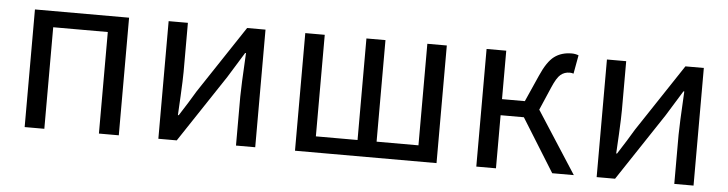

<svg xmlns="http://www.w3.org/2000/svg" viewBox="-40 -720 3350 883"><g transform="rotate(5 1635.5 -278.5)"><path d="M91.8 0V-543H526.4V0H434.6V-468.8H182.6V0Z M709 0V-543H797.9V-316.4Q797.9 -283.2 793.9 -205.6Q790 -127.9 789.1 -116.2H793Q835.9 -182.6 865.2 -232.4L1071.3 -543H1156.2V0H1067.4V-226.6Q1067.4 -267.6 1076.2 -427.7H1072.3Q1020.5 -344.7 1000 -310.5L793.9 0Z M1339.8 0V-543H1429.7V-74.2H1622.1V-543H1710V-74.2H1903.3V-543H1993.2V0Z M2442.4 -286.1 2627 0H2527.3L2375 -245.1H2267.6V0H2176.8V-543H2267.6V-319.3H2373L2426.8 -440.4Q2456.1 -507.8 2488.8 -532.2Q2521.5 -556.6 2569.3 -556.6Q2585 -556.6 2600.6 -550.8L2585 -464.8Q2576.2 -467.8 2567.4 -467.8Q2543 -467.8 2525.4 -453.1Q2507.8 -438.5 2488.3 -392.6Z M2732.4 0V-543H2821.3V-316.4Q2821.3 -283.2 2817.4 -205.6Q2813.5 -127.9 2812.5 -116.2H2816.4Q2859.4 -182.6 2888.7 -232.4L3094.7 -543H3179.7V0H3090.8V-226.6Q3090.8 -267.6 3099.6 -427.7H3095.7Q3043.9 -344.7 3023.4 -310.5L2817.4 0Z"/></g></svg>

Font: Nasu
Style: Regular
Weight: 400
Designer: Ryoko NISHIZUKA (kana &amp; ideographs); Paul D. Hunt (Latin, Greek &amp; Cyrillic); Wenlong ZHANG (bopomofo); Sandoll C
Version: Version 2014.1215